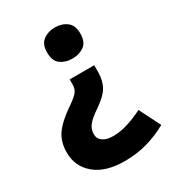

<svg xmlns="http://www.w3.org/2000/svg" viewBox="-178 -747 847 937"><g transform="rotate(-30 245.0 -278.0)"><path d="M352 -351Q352 -304 332.5 -270Q313 -236 261 -201Q214 -169 198 -147.5Q182 -126 182 -99Q182 -73 203 -58.5Q224 -44 261 -44Q300 -44 342 -57Q384 -70 430 -93L490 26Q438 55 378.5 72.5Q319 90 248 90Q141 90 82 40.5Q23 -9 23 -87Q23 -147 51 -187.5Q79 -228 139 -270Q184 -300 199 -317.5Q214 -335 214 -363V-390H352ZM371 -559Q371 -510 343.5 -490.5Q316 -471 277 -471Q239 -471 211.5 -490.5Q184 -510 184 -559Q184 -605 211.5 -625.5Q239 -646 277 -646Q316 -646 343.5 -625.5Q371 -605 371 -559Z"/></g></svg>

Font: Noto Sans Telugu UI ExtraBold
Style: Regular
Weight: 800
Designer: Jelle Bosma - Monotype Design Team
Foundry: Monotype Imaging Inc.
Version: Version 2.005; ttfautohint (v1.8.4.7-5d5b)